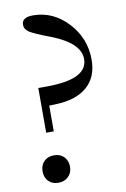

<svg xmlns="http://www.w3.org/2000/svg" viewBox="-89 -833 588 896"><g transform="rotate(-10 205.5 -385.0)"><path d="M134 -230H98V-442H137Q332 -442 332 -538Q332 -614 199 -666Q122 -695 100.5 -709Q79 -723 79 -745Q79 -780 132 -780Q227 -780 296.5 -705.5Q366 -631 366 -529Q366 -447 314 -401.5Q262 -356 164 -353L134 -352ZM67.5 -8Q50 -26 50 -55Q50 -84 68 -102Q86 -120 115 -120Q144 -120 162 -102Q180 -84 180 -55Q180 -26 161.5 -8Q143 10 114 10Q85 10 67.5 -8Z"/></g></svg>

Font: Libre Caslon Text
Style: Regular
Weight: 400
Designer: Pablo Impallari, Rodrigo Fuenzalida
Foundry: Pablo Impallari, Rodrigo Fuenzalida
Version: Version 1.002